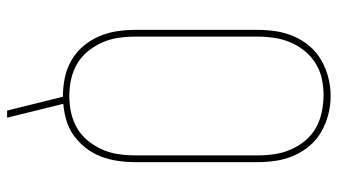

<svg xmlns="http://www.w3.org/2000/svg" viewBox="-225 -560 950 540"><g transform="rotate(90 250.0 -290.0)"><path d="M291 165 252 8Q251 8 250.5 8Q250 8 250 8Q224 8 198 2.5Q172 -3 149.5 -16Q127 -29 110 -49Q93 -69 82.5 -93Q72 -117 68 -143Q64 -169 64 -195V-540Q64 -566 68 -592Q72 -618 82.5 -642Q93 -666 110 -686Q127 -706 150 -719Q173 -732 198.5 -738.5Q224 -745 250 -745Q276 -745 301.5 -738.5Q327 -732 350 -719Q373 -706 390 -686Q407 -666 417.5 -642Q428 -618 432 -592Q436 -566 436 -540V-195Q436 -171 432.5 -146.5Q429 -122 420.5 -99.5Q412 -77 397 -57.5Q382 -38 362.5 -23.5Q343 -9 319.5 -2Q296 5 272 7L311 165ZM250 -10Q274 -10 297 -15Q320 -20 340.5 -32Q361 -44 376 -62.5Q391 -81 400.5 -102.5Q410 -124 413.5 -147.5Q417 -171 417 -195V-540Q417 -564 413.5 -587.5Q410 -611 400.5 -633Q391 -655 375.5 -673.5Q360 -692 339.5 -703.5Q319 -715 295 -720Q271 -725 248 -725Q224 -725 201 -720Q178 -715 158 -702.5Q138 -690 123 -671.5Q108 -653 99 -631.5Q90 -610 86.5 -586.5Q83 -563 83 -540V-195Q83 -171 86.5 -147.5Q90 -124 99.5 -102.5Q109 -81 124 -62.5Q139 -44 159.5 -32Q180 -20 203 -15Q226 -10 250 -10Z"/></g></svg>

Font: iosevka_custom_sans_ss08 Thin
Style: Regular
Weight: 100
Designer: Belleve Invis
Foundry: Belleve Invis
Version: Version 10.3.0; ttfautohint (v1.8.3)